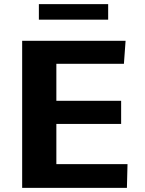

<svg xmlns="http://www.w3.org/2000/svg" viewBox="-20 -908 699 928"><path d="M87.1 0V-710.9H587L578.9 -599.5H252.4V-420.8H565.5V-308.9H252.4V-114.7H596.3L593.4 0ZM167.9 -813V-887.9H502.8V-813Z"/></svg>

Font: Comme
Style: Regular
Weight: 400
Designer: Vernon Adams
Foundry: Vernon Adams
Version: Version 1.000;gftools[0.9.27]